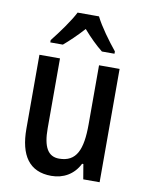

<svg xmlns="http://www.w3.org/2000/svg" viewBox="-87 -828 692 901"><g transform="rotate(10 259.5 -378.0)"><path d="M311 -766H209C188 -724 142 -661 107 -617V-606H167C193 -628 228 -661 260 -697C291 -661 324 -629 353 -606H413V-617C378 -660 333 -721 311 -766ZM449 -540H351V-259C351 -138 325 -76 242 -76C189 -76 165 -118 165 -207V-540H67V-188C67 -61 115 10 220 10C277 10 326 -17 353 -71H359L371 0H449Z"/></g></svg>

Font: Noto Sans Gujarati UI Condensed Medium
Style: Regular
Weight: 500
Width: 3
Designer: Jelle Bosma - Monotype Design Team, Universal Thirst
Foundry: Monotype Imaging Inc.
Version: Version 2.106